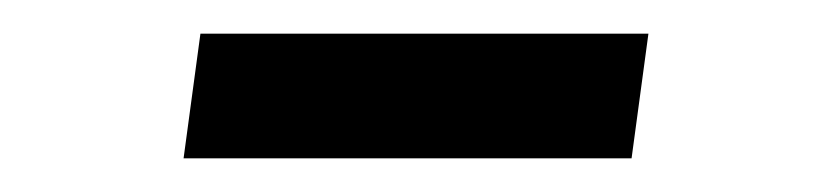

<svg xmlns="http://www.w3.org/2000/svg" viewBox="-20 -321 494 114"><path d="M89 -227H355L365 -301H99Z"/></svg>

Font: Ronzino Oblique
Style: Italic
Weight: 400
Italic angle: -8°
Designer: Nunzio Mazzaferro
Foundry: Collletttivo
Version: Version 1.000;Glyphs 3.3 (3337)